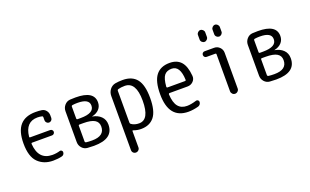

<svg xmlns="http://www.w3.org/2000/svg" viewBox="-99 -1250 3199 1979"><g transform="rotate(-20 1500.0 -260.0)"><path d="M286.1 6.8Q184.6 6.8 121.1 -56.2Q57.6 -119.1 57.6 -263.7Q57.6 -398.4 114.3 -462.9Q170.9 -527.3 284.2 -527.3Q323.2 -527.3 352.1 -522.9Q380.9 -518.6 398.9 -495.6Q417 -472.7 417 -443.4V-414.1Q417 -399.4 405.8 -388.2Q394.5 -377 379.9 -377Q365.2 -377 354 -388.2Q342.8 -399.4 342.8 -414.1V-450.2Q342.8 -460 334 -461.9Q309.6 -467.8 284.2 -467.8Q152.3 -467.8 135.7 -310.5Q133.8 -300.8 146.5 -300.8H363.3Q375 -300.8 383.8 -292.5Q392.6 -284.2 392.6 -272Q392.6 -259.8 383.8 -251Q375 -242.2 363.3 -242.2H144.5Q134.8 -242.2 134.8 -230.5Q147.5 -52.7 297.9 -51.8Q342.8 -51.8 383.8 -64.5Q393.6 -67.4 402.8 -60.1Q412.1 -52.7 412.1 -42Q412.1 -28.3 404.3 -17.6Q396.5 -6.8 382.8 -3.9Q339.8 6.8 286.1 6.8Z M656.2 -240.2V-69.3Q656.2 -58.6 667 -55.7Q695.3 -51.8 733.4 -51.8Q871.1 -51.8 871.1 -155.3Q871.1 -204.1 832 -227.5Q793 -251 709 -251H667Q656.2 -251 656.2 -240.2ZM656.2 -451.2V-321.3Q656.2 -310.5 667 -309.6H702.1Q850.6 -309.6 849.6 -393.6Q849.6 -467.8 723.6 -467.8Q691.4 -467.8 668 -463.9Q656.2 -461.9 656.2 -451.2ZM662.1 3.9Q626 1 602.1 -26.4Q578.1 -53.7 578.1 -90.8V-428.7Q578.1 -465.8 602.5 -494.1Q627 -522.5 663.1 -525.4Q684.6 -527.3 723.6 -527.3Q924.8 -527.3 924.8 -401.4Q924.8 -357.4 897 -326.7Q869.1 -295.9 819.3 -285.2Q817.4 -285.2 817.4 -284.2Q817.4 -283.2 819.3 -283.2Q876 -273.4 911.6 -238.8Q947.3 -204.1 947.3 -148.4Q947.3 6.8 733.4 6.8Q700.2 6.8 662.1 3.9Z M1157.2 -443.4V-93.8Q1157.2 -82 1166 -76.2Q1200.2 -51.8 1250 -51.8Q1363.3 -51.8 1363.3 -259.8Q1363.3 -465.8 1240.2 -465.8Q1199.2 -465.8 1168 -457Q1157.2 -453.1 1157.2 -443.4ZM1075.2 178.7V-415Q1075.2 -454.1 1098.1 -484.9Q1121.1 -515.6 1158.2 -523.4Q1196.3 -530.3 1240.2 -530.3Q1343.8 -530.3 1394.5 -466.3Q1445.3 -402.3 1445.3 -259.8Q1445.3 -117.2 1395 -53.7Q1344.7 9.8 1250 9.8Q1208 9.8 1168 -4.9Q1157.2 -8.8 1157.2 1V178.7Q1157.2 195.3 1145 207.5Q1132.8 219.7 1115.7 219.7Q1098.6 219.7 1086.9 208Q1075.2 196.3 1075.2 178.7Z M1754.9 -466.8Q1701.2 -466.8 1674.3 -433.1Q1647.5 -399.4 1640.6 -311.5Q1640.6 -299.8 1651.4 -299.8H1841.8Q1852.5 -299.8 1852.5 -310.5Q1846.7 -466.8 1754.9 -466.8ZM1769.5 9.8Q1554.7 9.8 1554.7 -259.8Q1554.7 -400.4 1605 -465.3Q1655.3 -530.3 1754.9 -530.3Q1835.9 -530.3 1879.9 -481Q1923.8 -431.6 1932.6 -324.2Q1935.5 -289.1 1910.2 -263.7Q1884.8 -238.3 1847.7 -238.3H1651.4Q1640.6 -238.3 1639.6 -226.6Q1644.5 -134.8 1678.7 -93.3Q1712.9 -51.8 1775.4 -51.8Q1819.3 -51.8 1878.9 -70.3Q1889.6 -74.2 1899.9 -66.9Q1910.2 -59.6 1910.2 -47.9Q1910.2 -33.2 1901.4 -21.5Q1892.6 -9.8 1878.9 -5.9Q1820.3 9.8 1769.5 9.8Z M2136.7 -458Q2124 -458 2115.2 -466.8Q2106.4 -475.6 2106.4 -488.8Q2106.4 -502 2115.2 -510.7Q2124 -519.5 2136.7 -519.5H2241.2Q2276.4 -519.5 2301.3 -494.6Q2326.2 -469.7 2326.2 -434.6V-42Q2326.2 -25.4 2313.5 -12.7Q2300.8 0 2283.7 0Q2266.6 0 2254.4 -12.7Q2242.2 -25.4 2242.2 -42V-447.3Q2242.2 -458 2231.4 -458ZM2290 -700.2Q2290 -715.8 2302.2 -728Q2314.5 -740.2 2330.1 -740.2Q2345.7 -740.2 2357.9 -728Q2370.1 -715.8 2370.1 -700.2V-650.4Q2370.1 -634.8 2357.9 -622.6Q2345.7 -610.4 2330.1 -610.4Q2314.5 -610.4 2302.2 -622.1Q2290 -633.8 2290 -650.4ZM2129.9 -700.2Q2129.9 -715.8 2142.1 -728Q2154.3 -740.2 2169.9 -740.2Q2185.5 -740.2 2197.8 -728Q2210 -715.8 2210 -700.2V-650.4Q2210 -634.8 2197.8 -622.6Q2185.5 -610.4 2169.9 -610.4Q2154.3 -610.4 2142.1 -622.1Q2129.9 -633.8 2129.9 -650.4Z M2656.2 -240.2V-69.3Q2656.2 -58.6 2667 -55.7Q2695.3 -51.8 2733.4 -51.8Q2871.1 -51.8 2871.1 -155.3Q2871.1 -204.1 2832 -227.5Q2793 -251 2709 -251H2667Q2656.2 -251 2656.2 -240.2ZM2656.2 -451.2V-321.3Q2656.2 -310.5 2667 -309.6H2702.1Q2850.6 -309.6 2849.6 -393.6Q2849.6 -467.8 2723.6 -467.8Q2691.4 -467.8 2668 -463.9Q2656.2 -461.9 2656.2 -451.2ZM2662.1 3.9Q2626 1 2602.1 -26.4Q2578.1 -53.7 2578.1 -90.8V-428.7Q2578.1 -465.8 2602.5 -494.1Q2627 -522.5 2663.1 -525.4Q2684.6 -527.3 2723.6 -527.3Q2924.8 -527.3 2924.8 -401.4Q2924.8 -357.4 2897 -326.7Q2869.1 -295.9 2819.3 -285.2Q2817.4 -285.2 2817.4 -284.2Q2817.4 -283.2 2819.3 -283.2Q2876 -273.4 2911.6 -238.8Q2947.3 -204.1 2947.3 -148.4Q2947.3 6.8 2733.4 6.8Q2700.2 6.8 2662.1 3.9Z"/></g></svg>

Font: Rounded-X Mgen+ 1mn regular
Style: Regular
Weight: 400
Designer: [Source Han Sans]
Ryoko NISHIZUKA  (kana & ideographs); Paul D. Hunt (Latin, Greek & Cyrillic); Wenlong ZHANG  (bopomofo
Version: Version 1.059.20150602